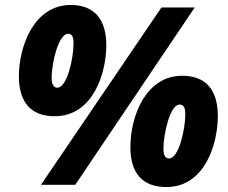

<svg xmlns="http://www.w3.org/2000/svg" viewBox="-20 -744 919 773"><path d="M200 -276C356 -276 408 -452 408 -562C408 -669 357 -724 265 -724C113 -724 56 -551 56 -437C56 -330 107 -276 200 -276ZM145 0H283L764 -714H630ZM211 -391C196 -391 188 -404 188 -430C188 -496 217 -608 254 -608C270 -608 276 -596 276 -569C276 -508 250 -391 211 -391ZM650 9C805 9 857 -165 857 -277C857 -384 807 -439 714 -439C568 -439 505 -279 505 -151C505 -44 556 9 650 9ZM661 -106C645 -106 638 -119 638 -145C638 -203 664 -323 703 -323C719 -323 726 -311 726 -284C726 -221 699 -106 661 -106Z"/></svg>

Font: Noto Sans SemiCondensed Black
Style: Italic
Weight: 900
Width: 4
Italic angle: -12°
Designer: Monotype Design Team
Foundry: Monotype Imaging Inc.
Version: Version 2.013